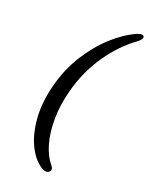

<svg xmlns="http://www.w3.org/2000/svg" viewBox="-161 -830 807 1040"><g transform="rotate(20 243.0 -310.5)"><path d="M116 -327Q142.5 -426.5 194.5 -509.5Q246.5 -592.5 312.5 -652.5Q378.5 -712.5 447 -742.5Q482 -755.5 485.5 -736.5Q487.5 -725 461.5 -705Q377 -644.5 309.5 -547Q242 -449.5 209 -327Q185.5 -239 184.8 -159.2Q184 -79.5 202 -16.5Q220 46.5 253 85Q268.5 104.5 259.5 116.5Q245.5 135 217.5 122Q168 94.5 134.8 29Q101.5 -36.5 94.5 -128.5Q87.5 -220.5 116 -327Z"/></g></svg>

Font: Fraunces 9pt Soft
Style: Italic
Weight: 400
Italic angle: -16°
Version: Version 1.000;[0bf87f6ff]